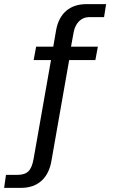

<svg xmlns="http://www.w3.org/2000/svg" viewBox="-92 -743 566 930"><path d="M382 -517H252L265 -588C273 -631 302 -660 338 -660H412L422 -723H327C247 -723 195 -679 180 -598L166 -517H83L71 -452H155L71 25C61 83 41 103 -6 104H-63L-72 167H10C93 167 143 118 157 37L243 -452H370Z"/></svg>

Font: United Sans
Style: Regular
Weight: 400
Designer: Pablo Impallari, Rodrigo Fuenzalida (Modified by Dan O. Williams)
Version: Version 1.000;PS 001.000;hotconv 1.0.88;makeotf.lib2.5.64775